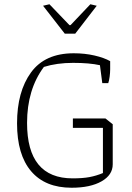

<svg xmlns="http://www.w3.org/2000/svg" viewBox="-20 -872 620 901"><path d="M182 -845 212 -852 306 -754H311L404 -852L434 -845L333 -714H284ZM60 -293Q60 -442 125.5 -532Q191 -622 326 -622Q378 -622 423.5 -611.5Q469 -601 497 -585V-547Q497 -531 494.5 -512Q492 -493 488 -482H460L449 -566Q400 -577 323 -577Q247 -577 186 -558Q107 -452 107 -295Q107 -35 321 -35Q368 -35 400 -41Q432 -47 463 -60V-272H322V-316H475L509 -289V-101Q509 -51 456.5 -21Q404 9 316 9Q192 9 126 -68.5Q60 -146 60 -293Z"/></svg>

Font: Athiti Light
Style: Regular
Weight: 300
Designer: CadsonDemak Team
Foundry: CadsonDemak
Version: Version 1.033